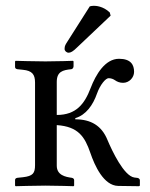

<svg xmlns="http://www.w3.org/2000/svg" viewBox="-20 -641 517 663"><path d="M290 -619 214.4 -500C206.3 -487.2 203 -483.2 203 -472C203 -465 210 -459 217 -459C224 -459 232 -463 247 -478L362 -587L359 -598C336 -620 310.4 -621 304 -621C299 -621 293 -620 290 -619ZM32 0 34 2C34 2 102 0 137 0C176 0 234 2 234 2L236 0V-19C236 -24 232 -26 228 -27C206 -30 176 -36 176 -69V-209C251 -204 273 -168 292 -113C307 -69 338 0 388 1L460 2L463 0V-18C463 -25 456 -27 452 -27L444 -28C408 -33 367 -120 351 -158C331 -207 294 -229 240 -229V-233C277 -244 301 -278 315 -318C326 -349 345 -371 355 -371C364 -371 371 -368 377 -364C384 -359 393 -355 405 -355C426 -355 443 -373 443 -393C443 -417 432 -438 391 -438C343 -438 311 -384 293 -337C272 -282 243 -244 176 -244V-358C176 -394 197 -399 226 -402C230 -402 234 -407 234 -412V-429L232 -431C232 -431 176 -429 137 -429C102 -429 34 -431 34 -431L32 -429V-410C32 -405 35 -403 40 -402L59 -400C91 -397 101 -384 101 -356V-71C101 -43 94 -33 59 -29L40 -27C35 -26 32 -24 32 -19Z"/></svg>

Font: Libertinus Serif Display
Style: Regular
Weight: 400
Designer: Philipp H. Poll
Foundry: Khaled Hosny
Version: Version 6.1